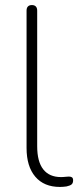

<svg xmlns="http://www.w3.org/2000/svg" viewBox="-20 -731 315 759"><path d="M217 8Q154 8 119.5 -32.5Q85 -73 85 -146V-689Q85 -700 90.5 -705.5Q96 -711 106 -711Q116 -711 121.5 -705.5Q127 -700 127 -689V-153Q127 -92 151 -61.5Q175 -31 221 -31Q231 -31 238 -32Q245 -33 252 -33Q260 -33 264.5 -30Q269 -27 269 -18Q269 -7 263 -2Q257 3 243 6Q236 7 229.5 7.5Q223 8 217 8Z"/></svg>

Font: Nunito ExtraLight
Style: Regular
Weight: 200
Designer: Vernon Adams
Foundry: Vernon Adams
Version: Version 3.602